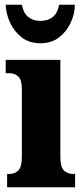

<svg xmlns="http://www.w3.org/2000/svg" viewBox="-20 -788 353 808"><path d="M10 0V-56H19Q43 -56 57.5 -71Q72 -86 72 -129V-413Q72 -452 57 -466Q42 -480 19 -480H4V-536H234V-127Q234 -85 249 -70.5Q264 -56 287 -56H296V0ZM150 -606Q103 -606 71 -631Q39 -656 22 -693.5Q5 -731 4 -768H72Q79 -732 99.5 -716Q120 -700 150 -700Q181 -700 201.5 -716Q222 -732 229 -768H295Q295 -731 278 -693.5Q261 -656 229 -631Q197 -606 150 -606Z"/></svg>

Font: Noto Serif ExtraCondensed Black
Style: Regular
Weight: 900
Width: 2
Designer: Monotype Design Team
Foundry: Monotype Imaging Inc.
Version: Version 2.015; ttfautohint (v1.8.4.7-5d5b)